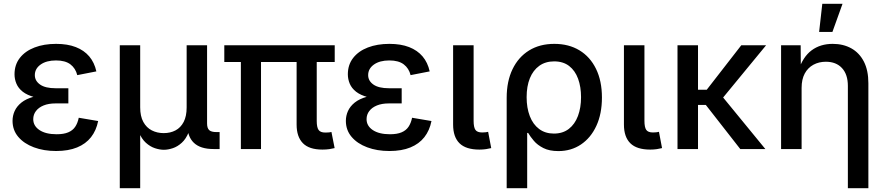

<svg xmlns="http://www.w3.org/2000/svg" viewBox="-20 -777 4617 1001"><path d="M272.5 10.3Q208 10.3 156.5 -9Q105 -28.3 75.2 -63.5Q45.4 -98.6 45.4 -147Q45.4 -173.8 56.4 -198.2Q67.4 -222.7 91.6 -242.2Q115.7 -261.7 156 -272.9Q196.3 -284.2 254.4 -284.2H336.4V-237.8H269Q233.4 -237.8 207.5 -227.3Q181.6 -216.8 167.5 -198.2Q153.3 -179.7 153.3 -155.8Q153.3 -120.6 185.8 -98.9Q218.3 -77.1 275.4 -77.1Q312 -77.1 335.4 -86.9Q358.9 -96.7 371.8 -115.7Q384.8 -134.8 390.6 -163.1L491.7 -146Q481.9 -96.7 454.6 -61.8Q427.2 -26.9 381.8 -8.3Q336.4 10.3 272.5 10.3ZM255.9 -260.3Q198.7 -260.3 160.2 -270.5Q121.6 -280.8 98.6 -298.8Q75.7 -316.9 65.7 -340.6Q55.7 -364.3 55.7 -389.6Q55.7 -439.5 83.5 -475.1Q111.3 -510.7 160.2 -529.5Q209 -548.3 272.5 -548.3Q332 -548.3 375.2 -531.5Q418.5 -514.6 445.3 -482.9Q472.2 -451.2 482.4 -404.8L382.8 -385.3Q374 -420.9 347.2 -441.4Q320.3 -461.9 272 -461.9Q221.7 -461.9 191.7 -440.4Q161.6 -418.9 161.6 -385.3Q161.6 -355.5 189 -336.2Q216.3 -316.9 270.5 -316.9H336.4V-260.3Z M604.5 204.1V-541H710.9V-217.3Q710.9 -170.9 727.3 -141.1Q743.7 -111.3 771.5 -97.2Q799.3 -83 833.5 -83Q868.2 -83 895 -97.2Q921.9 -111.3 937.5 -141.1Q953.1 -170.9 953.1 -217.3V-541H1059.6V-133.3Q1059.6 -108.9 1070.6 -98.6Q1081.5 -88.4 1108.4 -88.4H1125V0H1093.3Q1024.4 0 990.5 -32.7Q956.5 -65.4 956.5 -127.9V-177.2H978Q978 -123 963.9 -87.9Q949.7 -52.7 927.7 -32.7Q905.8 -12.7 880.9 -4.4Q856 3.9 834.5 3.9Q812.5 3.9 787.6 -4.4Q762.7 -12.7 740.5 -32.7Q718.3 -52.7 704.1 -87.9Q689.9 -123 689.9 -177.2H710.9V204.1Z M1661.1 2.9Q1591.8 2.9 1559.1 -30.5Q1526.4 -64 1526.4 -127.4V-512.7H1631.3V-146.5Q1631.3 -113.3 1640.9 -99.6Q1650.4 -85.9 1676.3 -85.9Q1688.5 -85.9 1695.3 -86.7Q1702.1 -87.4 1708 -88.9L1724.6 -4.9Q1713.9 -2 1697.3 0.5Q1680.7 2.9 1661.1 2.9ZM1235.8 0V-512.7H1340.8V0ZM1149.4 -453.6V-541H1725.1V-453.6Z M2010.3 10.3Q1945.8 10.3 1894.3 -9Q1842.8 -28.3 1813 -63.5Q1783.2 -98.6 1783.2 -147Q1783.2 -173.8 1794.2 -198.2Q1805.2 -222.7 1829.3 -242.2Q1853.5 -261.7 1893.8 -272.9Q1934.1 -284.2 1992.2 -284.2H2074.2V-237.8H2006.8Q1971.2 -237.8 1945.3 -227.3Q1919.4 -216.8 1905.3 -198.2Q1891.1 -179.7 1891.1 -155.8Q1891.1 -120.6 1923.6 -98.9Q1956.1 -77.1 2013.2 -77.1Q2049.8 -77.1 2073.2 -86.9Q2096.7 -96.7 2109.6 -115.7Q2122.6 -134.8 2128.4 -163.1L2229.5 -146Q2219.7 -96.7 2192.4 -61.8Q2165 -26.9 2119.6 -8.3Q2074.2 10.3 2010.3 10.3ZM1993.7 -260.3Q1936.5 -260.3 1897.9 -270.5Q1859.4 -280.8 1836.4 -298.8Q1813.5 -316.9 1803.5 -340.6Q1793.5 -364.3 1793.5 -389.6Q1793.5 -439.5 1821.3 -475.1Q1849.1 -510.7 1897.9 -529.5Q1946.8 -548.3 2010.3 -548.3Q2069.8 -548.3 2113 -531.5Q2156.2 -514.6 2183.1 -482.9Q2210 -451.2 2220.2 -404.8L2120.6 -385.3Q2111.8 -420.9 2085 -441.4Q2058.1 -461.9 2009.8 -461.9Q1959.5 -461.9 1929.4 -440.4Q1899.4 -418.9 1899.4 -385.3Q1899.4 -355.5 1926.8 -336.2Q1954.1 -316.9 2008.3 -316.9H2074.2V-260.3Z M2479.5 2.9Q2409.2 2.9 2375.7 -30Q2342.3 -63 2342.3 -127.4V-541H2449.2V-147Q2449.2 -113.8 2458.5 -100.1Q2467.8 -86.4 2493.7 -86.4Q2505.4 -86.4 2512.5 -87.4Q2519.5 -88.4 2524.9 -89.8L2541 -4.9Q2530.3 -2 2513.9 0.5Q2497.6 2.9 2479.5 2.9Z M2621.6 204.1V-267.1Q2621.6 -353 2652.1 -416.3Q2682.6 -479.5 2738.3 -513.9Q2793.9 -548.3 2870.1 -548.3Q2945.3 -548.3 3001 -514.6Q3056.6 -481 3087.4 -418Q3118.2 -355 3118.2 -268.6Q3118.2 -183.6 3089.1 -120.8Q3060.1 -58.1 3008.8 -23.7Q2957.5 10.7 2891.1 10.7Q2844.2 10.7 2813 -5.1Q2781.7 -21 2763.2 -43Q2744.6 -64.9 2733.4 -84H2728.5V204.1ZM2867.7 -80.6Q2914.1 -80.6 2945.6 -105Q2977.1 -129.4 2993.2 -172.4Q3009.3 -215.3 3009.3 -270.5Q3009.3 -324.2 2993.9 -366.5Q2978.5 -408.7 2947.3 -432.9Q2916 -457 2869.1 -457Q2823.7 -457 2791.5 -433.8Q2759.3 -410.6 2742.4 -368.9Q2725.6 -327.1 2725.6 -270.5Q2725.6 -214.4 2742.2 -171.4Q2758.8 -128.4 2790.8 -104.5Q2822.8 -80.6 2867.7 -80.6Z M3370.1 2.9Q3299.8 2.9 3266.4 -30Q3232.9 -63 3232.9 -127.4V-541H3339.8V-147Q3339.8 -113.8 3349.1 -100.1Q3358.4 -86.4 3384.3 -86.4Q3396 -86.4 3403.1 -87.4Q3410.2 -88.4 3415.5 -89.8L3431.6 -4.9Q3420.9 -2 3404.5 0.5Q3388.2 2.9 3370.1 2.9Z M3619.1 -541V0H3512.2V-541ZM3974.1 -541 3718.3 -230H3585L3584.5 -309.1H3664.6L3844.7 -541ZM3839.4 0 3656.7 -233.9 3724.6 -299.8 3970.2 0Z M4159.2 -318.8V0H4052.2V-541H4154.3L4155.3 -408.2H4142.1Q4166 -481 4211.4 -514.6Q4256.8 -548.3 4321.3 -548.3Q4376.5 -548.3 4418.5 -524.9Q4460.4 -501.5 4483.9 -455.8Q4507.3 -410.2 4507.3 -342.8V204.1H4400.4V-329.1Q4400.4 -388.7 4369.9 -421.9Q4339.4 -455.1 4285.6 -455.1Q4249.5 -455.1 4220.7 -439.5Q4191.9 -423.8 4175.5 -393.6Q4159.2 -363.3 4159.2 -318.8ZM4250.5 -610.4 4267.1 -757.3H4372.6L4319.8 -610.4Z"/></svg>

Font: Inter 17pt Medium
Style: Regular
Weight: 500
Version: Version 4.001;git-66647c0bb